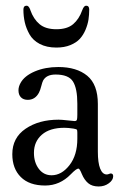

<svg xmlns="http://www.w3.org/2000/svg" viewBox="-20 -658 439 685"><path d="M181.2 -488.3Q146.5 -488.3 121.8 -501.2Q97.2 -514.2 85.2 -535.6Q73.2 -557.1 68.4 -578.6Q63.5 -600.1 63.5 -624Q63.5 -637.7 75.2 -637.7Q82.5 -637.7 87.9 -623.5Q88.4 -622.1 88.4 -621.6Q99.6 -589.8 121.1 -571.8Q142.6 -553.7 181.2 -553.7Q219.7 -553.7 241 -571.8Q262.2 -589.8 273.4 -621.6Q279.3 -637.7 287.1 -637.7Q298.3 -637.7 298.3 -624Q298.3 -605.5 295.7 -588.1Q293 -570.8 285.2 -552Q277.3 -533.2 264.9 -519.5Q252.4 -505.9 231 -497.1Q209.5 -488.3 181.2 -488.3ZM45.9 -335.9Q45.9 -348.6 53.2 -361.8Q66.9 -387.2 104 -403.1Q141.1 -418.9 188 -418.9Q253.4 -418.9 291.3 -387.7Q329.1 -356.4 329.1 -287.1V-117.2Q329.1 -77.1 337.4 -56.4Q345.7 -35.6 360.8 -35.6Q364.7 -35.6 368.9 -37.4Q373 -39.1 375 -39.1Q383.8 -39.1 383.8 -29.3Q383.8 -15.6 368.4 -4.2Q353 7.3 332 7.3Q308.6 7.3 294.7 -4.4Q280.8 -16.1 272 -37.1Q264.2 -56.6 259.8 -56.6Q252.4 -56.6 232.9 -36.6Q193.8 3.9 141.1 3.9Q84.5 3.9 54.2 -26.4Q23.9 -56.6 23.9 -107.9Q23.9 -166.5 71.3 -198.7Q118.7 -231 189 -231Q200.2 -231 221.4 -228.5Q242.7 -226.1 246.1 -226.1Q252.4 -226.1 254.2 -230.2Q255.9 -234.4 255.9 -248.5V-288.1Q255.9 -342.8 240.2 -367.4Q224.6 -392.1 178.2 -392.1Q145.5 -392.1 133.8 -370.6Q130.9 -365.2 127.2 -350.6Q123.5 -335.9 119.1 -327.6Q105.5 -301.8 79.1 -301.8Q63.5 -301.8 54.7 -310.8Q45.9 -319.8 45.9 -335.9ZM255.9 -163.1V-184.6Q255.9 -193.8 254.2 -195.6Q252.4 -197.3 242.2 -199.2Q223.6 -202.1 210 -202.1Q157.7 -202.1 129.4 -177.5Q101.1 -152.8 101.1 -112.8Q101.1 -78.6 118.4 -55.7Q135.7 -32.7 164.1 -32.7Q199.7 -32.7 227.8 -68.6Q255.9 -104.5 255.9 -163.1Z"/></svg>

Font: Cooper*
Style: Regular
Weight: 400
Designer: Owen Earl
Foundry: indestructible type*
Version: Version 0.001